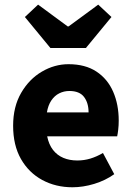

<svg xmlns="http://www.w3.org/2000/svg" viewBox="-20 -780 558 812"><path d="M286.5 12Q215.7 12 158.7 -18.8Q101.8 -49.6 68.6 -107.6Q35.5 -165.7 35.5 -248.2Q35.5 -328.8 69.4 -387.1Q103.2 -445.4 156.9 -476.9Q210.6 -508.5 269.8 -508.5Q340.7 -508.5 387.9 -477.3Q435.1 -446.1 458.6 -392Q482.1 -337.9 482.1 -270Q482.1 -249.8 480 -232.1Q478 -214.5 475.5 -203.3H179.5Q186.6 -168.4 204.2 -145.9Q221.8 -123.3 248 -112.3Q274.1 -101.3 307 -101.3Q335.6 -101.3 362.4 -109.4Q389.2 -117.6 415.4 -133L463.2 -43.4Q425.8 -16.7 378.5 -2.3Q331.1 12 286.5 12ZM178.4 -304.7H354.6Q354.6 -344.7 335.4 -370Q316.3 -395.2 273.4 -395.2Q250.4 -395.2 230.6 -385.3Q210.8 -375.4 197.1 -355.2Q183.4 -335 178.4 -304.7ZM193.3 -576.9 85.2 -708.1 141.1 -760.4 266.2 -668.3H270.2L395.4 -760.4L451.3 -708.1L343.2 -576.9Z"/></svg>

Font: Source Sans Variable
Style: Regular
Weight: 200
Designer: Paul D. Hunt
Foundry: Adobe Systems Incorporated
Version: Version 3.006;hotconv 1.0.111;makeotfexe 2.5.65597